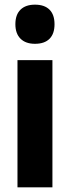

<svg xmlns="http://www.w3.org/2000/svg" viewBox="-20 -804 300 824"><path d="M55 -546H205V0H55ZM130 -784Q171 -784 192.5 -762.5Q214 -741 214 -700Q214 -659 192.5 -637.5Q171 -616 130 -616Q90 -616 68 -638Q46 -660 46 -700Q46 -741 68 -762.5Q90 -784 130 -784Z"/></svg>

Font: Eudoxus Sans ExtraBold
Style: Regular
Weight: 800
Designer: Stijn de Vries
Foundry: tokotype
Version: Version 2.005